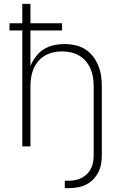

<svg xmlns="http://www.w3.org/2000/svg" viewBox="-20 -755 640 990"><path d="M335 215H314V177H335Q352 177 369 173.5Q386 170 401.5 162Q417 154 429.5 141.5Q442 129 449.5 113.5Q457 98 460 80.5Q463 63 463 46V-310Q463 -333 459.5 -356Q456 -379 447 -400Q438 -421 423 -439Q408 -457 388 -468.5Q368 -480 345.5 -485Q323 -490 300 -490Q277 -490 254.5 -485Q232 -480 212 -468.5Q192 -457 177 -439Q162 -421 153 -400Q144 -379 140.5 -356Q137 -333 137 -310V0H95V-598H29V-635H95V-735H137V-635H300V-598H137V-415Q148 -441 165 -463.5Q182 -486 206 -501Q230 -516 257.5 -522Q285 -528 313 -528Q340 -528 367.5 -522Q395 -516 418.5 -501.5Q442 -487 459 -465Q476 -443 486.5 -417.5Q497 -392 501 -365Q505 -338 505 -310V46Q505 69 501 91.5Q497 114 486.5 134Q476 154 460 170.5Q444 187 423.5 197Q403 207 380.5 211Q358 215 335 215Z"/></svg>

Font: Iosevka Extralight Extended
Style: Regular
Weight: 200
Width: 7
Monospace: yes
Designer: Belleve Invis
Foundry: Belleve Invis
Version: Version 32.5.0; ttfautohint (v1.8.4)